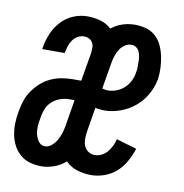

<svg xmlns="http://www.w3.org/2000/svg" viewBox="-66 -591 632 661"><g transform="rotate(10 250.0 -260.0)"><path d="M120 8Q100 8 80.5 2.5Q61 -3 46.5 -15.5Q32 -28 23 -45Q14 -62 10 -81.5Q6 -101 6.5 -121.5Q7 -142 11 -163Q14 -182 20 -201Q26 -220 37.5 -237Q49 -254 64.5 -268Q80 -282 98.5 -290.5Q117 -299 136.5 -302.5Q156 -306 175 -306H205L222 -406Q223 -415 223 -424.5Q223 -434 218.5 -442Q214 -450 206 -454Q198 -458 188 -458Q177 -458 166.5 -452Q156 -446 149 -436Q142 -426 138.5 -415Q135 -404 133 -393L132 -390H54L55 -397Q59 -421 69 -445Q79 -469 97 -488.5Q115 -508 139 -518Q163 -528 188 -528Q212 -528 234.5 -521.5Q257 -515 272 -500Q291 -515 312 -521.5Q333 -528 354 -528Q375 -528 394 -522.5Q413 -517 427 -504Q441 -491 449 -473.5Q457 -456 461 -436.5Q465 -417 466 -397Q467 -377 464 -356Q459 -329 444.5 -303Q430 -277 407 -258Q384 -239 356 -229Q328 -219 301 -219Q293 -219 285 -220Q277 -221 269 -222L255 -137Q253 -124 253 -111Q253 -98 257.5 -87Q262 -76 272 -69Q282 -62 295 -62Q307 -62 319 -68Q331 -74 339 -84Q347 -94 352.5 -105.5Q358 -117 361 -129L432 -108Q425 -86 413 -64Q401 -42 383 -25.5Q365 -9 341.5 -0.5Q318 8 295 8Q269 8 245 0.5Q221 -7 205 -24Q187 -8 164.5 0Q142 8 120 8ZM302 -289Q316 -289 331.5 -295Q347 -301 358.5 -312Q370 -323 377 -337.5Q384 -352 386 -367Q388 -376 388 -385.5Q388 -395 388 -404.5Q388 -414 386.5 -423Q385 -432 381.5 -440Q378 -448 370.5 -453Q363 -458 354 -458Q342 -458 331 -450.5Q320 -443 313.5 -432.5Q307 -422 303 -410Q299 -398 297 -387L281 -292Q286 -291 291 -290Q296 -289 302 -289ZM121 -62Q134 -62 145 -72Q156 -82 162.5 -94Q169 -106 173 -119Q177 -132 179 -145L194 -236H175Q160 -236 144 -230.5Q128 -225 115.5 -213.5Q103 -202 97 -186.5Q91 -171 89 -156Q86 -141 85 -126.5Q84 -112 87 -98.5Q90 -85 98.5 -73.5Q107 -62 121 -62Z"/></g></svg>

Font: Iosevka Curly Slab
Style: Italic
Weight: 400
Italic angle: -9°
Monospace: yes
Designer: Belleve Invis
Foundry: Belleve Invis
Version: Version 22.1.2; ttfautohint (v1.8.4)